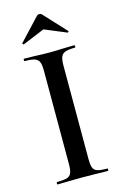

<svg xmlns="http://www.w3.org/2000/svg" viewBox="-124 -867 586 922"><g transform="rotate(-15 169.0 -406.5)"><path d="M294 -12Q296 -12 296 -6Q296 0 294 0Q261 0 242 -1L168 -2L96 -1Q77 0 44 0Q41 0 41 -6Q41 -12 44 -12Q78 -12 93.5 -17Q109 -22 115 -36.5Q121 -51 121 -81V-544Q121 -574 115 -588Q109 -602 93.5 -607.5Q78 -613 44 -613Q41 -613 41 -619Q41 -625 44 -625L96 -624Q140 -622 168 -622Q198 -622 244 -624L294 -625Q296 -625 296 -619Q296 -613 294 -613Q261 -613 245 -607Q229 -601 223.5 -586.5Q218 -572 218 -542V-81Q218 -50 223.5 -36Q229 -22 244.5 -17Q260 -12 294 -12ZM158 -809Q162 -813 170 -813Q177 -813 181 -809L283 -699Q284 -699 284 -697Q284 -695 281.5 -693Q279 -691 278 -692L170 -737L61 -692Q59 -691 56 -694.5Q53 -698 55 -699Z"/></g></svg>

Font: Cormorant SC SemiBold
Style: Regular
Weight: 600
Designer: Christian Thalmann (Catharsis Fonts)
Version: Version 3.000